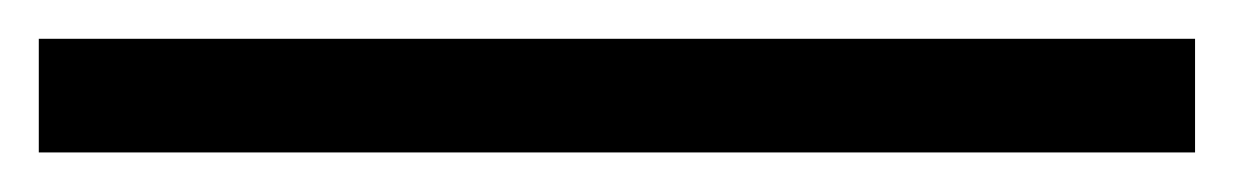

<svg xmlns="http://www.w3.org/2000/svg" viewBox="-20 -20 636 99"><path d="M0 0H596.2V58.6H0Z"/></svg>

Font: Giphurs Light
Style: Regular
Weight: 300
Version: Version 0.920; ttfautohint (v1.8.4.7-5d5b)